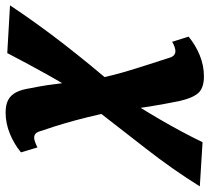

<svg xmlns="http://www.w3.org/2000/svg" viewBox="-156 -424 763 700"><g transform="rotate(-90 226.0 -74.5)"><path d="M297 287Q255 287 236.5 266.5Q218 246 207 197Q197 148 187.5 90.5Q178 33 170 -38Q159 -94 148 -138Q137 -182 125.5 -221.5Q114 -261 99 -304Q95 -320 89 -326Q83 -332 73 -332Q67 -332 57.5 -328.5Q48 -325 38 -320L20 -380Q50 -405 88 -420.5Q126 -436 165 -436Q193 -436 210.5 -427Q228 -418 238.5 -398.5Q249 -379 254 -345Q261 -311 265 -284Q269 -257 272 -231Q275 -205 278 -178Q281 -151 285 -118Q300 -45 320 20Q340 85 363 155Q367 171 373.5 177Q380 183 389 183Q395 183 404.5 180Q414 177 423 171L442 231Q412 256 374.5 271.5Q337 287 297 287ZM57 282 -104 272Q-41 171 33 76.5Q107 -18 185 -119L234 -25Q183 53 139 128.5Q95 204 57 282ZM254 -28 204 -124Q256 -199 299.5 -277Q343 -355 382 -430L556 -420Q491 -322 415 -224Q339 -126 254 -28Z"/></g></svg>

Font: Ysabeau Infant Black
Style: Italic
Weight: 900
Italic angle: -12°
Designer: Christian Thalmann (Catharsis Fonts)
Version: Version 2.001;gftools[0.9.30]; featfreeze: ss01,ss02,lnum